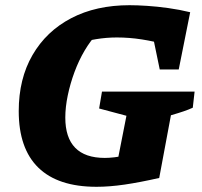

<svg xmlns="http://www.w3.org/2000/svg" viewBox="-20 -706 776 738"><path d="M351 12Q203 12 127.5 -61.5Q52 -135 52 -279Q52 -403 105 -494.5Q158 -586 253.5 -636Q349 -686 478 -686Q507 -686 545.5 -683.5Q584 -681 627 -675Q670 -669 711 -659L619 -534Q573 -547 525 -554.5Q477 -562 429 -562Q389 -562 349.5 -555.5Q310 -549 271 -537L354 -577Q328 -550 305.5 -512Q283 -474 266.5 -429.5Q250 -385 240.5 -339.5Q231 -294 231 -254Q231 -177 269 -138Q307 -99 383 -99Q451 -99 562 -137L592 -22Q517 -5 459 3.5Q401 12 351 12ZM419 -22 466 -261 361 -289 372 -354H728L721 -292Q706 -285 685.5 -278Q665 -271 637 -263L592 -22ZM594 -439 548 -661 711 -659 667 -439Z"/></svg>

Font: Piazzolla Thin Black
Style: Italic
Weight: 900
Italic angle: -11.3°
Version: Version 2.005